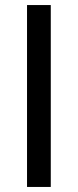

<svg xmlns="http://www.w3.org/2000/svg" viewBox="-20 -740 308 760"><path d="M87 -720H181V0H87Z"/></svg>

Font: Chivo
Style: Regular
Weight: 400
Designer: Hector Gatti
Foundry: Omnibus-Type
Version: Version 1.007;PS 001.007;hotconv 1.0.88;makeotf.lib2.5.64775